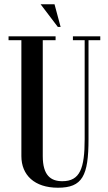

<svg xmlns="http://www.w3.org/2000/svg" viewBox="-20 -870 504 898"><path d="M235 -850H170L250.5 -744H263.5ZM449 -700H321V-682H376V-219.5C376 -82 354 -22.5 271.5 -22.5C216.5 -22.5 180 -50.5 180 -140V-682H240V-700H20V-682H80V-140C80 -51 141.5 8 251 8C365.5 8 394 -47.5 394 -219.5V-682H449Z"/></svg>

Font: Picaflor 24 pt
Style: Regular
Weight: 400
Designer: Ariel Martín Pérez
Foundry: Tunera Type Foundry
Version: Version 1.000;hotconv 1.0.109;makeotfexe 2.5.65596